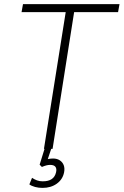

<svg xmlns="http://www.w3.org/2000/svg" viewBox="-20 -725 602 935"><path d="M194 0 300 -666H85L92 -705H562L555 -666H341L236 0ZM187 190Q168 190 151 185.5Q134 181 123 173L136 141Q148 149 160.5 153.5Q173 158 188 158Q216 158 232 147Q248 136 253 114Q257 97 250 87.5Q243 78 224 78Q215 78 205.5 80.5Q196 83 184 88L173 77L203 -20H236L211 55H196Q205 51 216.5 49Q228 47 239 47Q258 47 271.5 56Q285 65 290.5 80Q296 95 292 115Q285 149 256.5 169.5Q228 190 187 190Z"/></svg>

Font: Nunito Sans 10pt Condensed ExtraLight
Style: Italic
Weight: 250
Width: 3
Italic angle: -9°
Designer: Vernon Adams
Foundry: Vernon Adams
Version: Version 3.101;gftools[0.9.27]